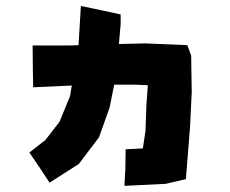

<svg xmlns="http://www.w3.org/2000/svg" viewBox="-20 -600 767 641"><path d="M250 -580.1 242.2 -449.2 214.8 -448.2H88.9L89.8 -360.4L90.8 -308.6L219.7 -314.5L213.9 -279.3L178.7 -193.4L131.8 -132.8L78.1 -90.8L113.3 -39.1L145.5 9.8L243.2 -52.7L310.5 -141.6L345.7 -240.2L361.3 -317.4H430.7L473.6 -315.4L468.8 -249L465.8 -164.1L457 -104.5L399.4 -101.6L398.4 -35.2L395.5 20.5L533.2 13.7L600.6 -2L614.3 -173.8L620.1 -292L618.2 -414.1L605.5 -449.2L464.8 -455.1L377 -453.1L382.8 -519.5V-551.8L296.9 -570.3Z"/></svg>

Font: MaokenAssortedSans-Lite
Style: Lite
Weight: 400
Version: Version 1.400